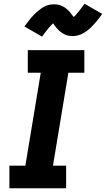

<svg xmlns="http://www.w3.org/2000/svg" viewBox="-20 -1002 564 1022"><path d="M30 0V-120H115L197 -615H128V-735H429V-615H344L262 -120H332V0ZM204 -807 110 -861Q120 -874 128.5 -885.5Q137 -897 145.5 -907Q154 -917 162 -925Q170 -933 178 -940Q186 -947 197 -955Q208 -963 219 -968.5Q230 -974 242.5 -976.5Q255 -979 267 -979Q273 -979 278.5 -978.5Q284 -978 289.5 -977Q295 -976 300.5 -974Q306 -972 311 -969.5Q316 -967 320.5 -964.5Q325 -962 329 -959Q333 -956 338 -951.5Q343 -947 347 -943Q351 -939 354 -935Q357 -931 359.5 -927.5Q362 -924 365.5 -920Q369 -916 372 -912Q380 -918 385 -924Q390 -930 397 -938.5Q404 -947 412.5 -958Q421 -969 430 -982L524 -928Q515 -915 506 -903.5Q497 -892 489 -882.5Q481 -873 472.5 -864.5Q464 -856 456.5 -849Q449 -842 437.5 -834Q426 -826 415 -821Q404 -816 392 -813Q380 -810 368 -810Q362 -810 356 -810.5Q350 -811 344.5 -812Q339 -813 333.5 -815Q328 -817 323 -819.5Q318 -822 313.5 -825Q309 -828 305 -830.5Q301 -833 296 -837.5Q291 -842 287.5 -846Q284 -850 280.5 -854Q277 -858 274.5 -861.5Q272 -865 268.5 -869.5Q265 -874 263 -878Q255 -871 249.5 -865Q244 -859 237 -850.5Q230 -842 222 -831.5Q214 -821 204 -807Z"/></svg>

Font: Iosevka Etoile Heavy Oblique
Style: Regular
Weight: 900
Italic angle: -9°
Designer: Belleve Invis
Foundry: Belleve Invis
Version: Version 15.5.2; ttfautohint (v1.8.4)